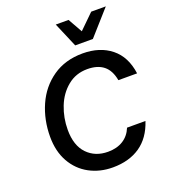

<svg xmlns="http://www.w3.org/2000/svg" viewBox="-167 -1057 1041 1186"><g transform="rotate(-20 354.0 -464.0)"><path d="M524 -777H408L339 -939H423L476 -845L572 -939H668ZM69 -299Q69 -410 111 -505Q153 -600 235.5 -657.5Q318 -715 433 -715Q546 -715 619.5 -656Q693 -597 708 -484H585Q573 -551 533.5 -582.5Q494 -614 427 -614Q352 -614 297 -569Q242 -524 214 -452.5Q186 -381 186 -302Q186 -199 238.5 -144.5Q291 -90 375 -90Q433 -90 474 -115.5Q515 -141 535 -190H656Q623 -89 550 -39Q477 11 370 11Q285 11 216.5 -26Q148 -63 108.5 -133Q69 -203 69 -299Z"/></g></svg>

Font: CBA Beacon Sans Bold
Style: Italic
Weight: 700
Italic angle: -13°
Designer: Wei Huang
Foundry: Wei Huang
Version: Version 1.002